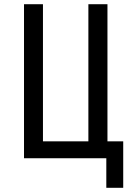

<svg xmlns="http://www.w3.org/2000/svg" viewBox="-20 -750 639 910"><path d="M483.9 140.1V0H93.8V-730H183.6V-80.1H398.9V-730H489.3V-80.1H564V140.1Z"/></svg>

Font: UDEV Gothic 35
Style: Regular
Weight: 400
Version: v2.1.0; ttfautohint (v1.8.4.7-5d5b-dirty) -l 6 -r 45 -G 200 